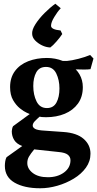

<svg xmlns="http://www.w3.org/2000/svg" viewBox="-20 -747 520 1027"><path d="M50 -72 139 -137Q139 -137 123 -144Q107 -151 86.5 -167.5Q66 -184 50 -211.5Q34 -239 34 -281Q34 -332 60 -367Q86 -402 131 -419.5Q176 -437 231 -437Q253 -437 274.5 -433Q296 -429 316 -421H338Q363 -423 400 -432.5Q437 -442 462 -453L480 -434L464 -377Q451 -375 429.5 -375Q408 -375 385 -376Q397 -364 405.5 -349Q414 -334 418.5 -317Q423 -300 423 -281Q423 -229 397 -193Q371 -157 326.5 -138.5Q282 -120 226 -120Q211 -120 203 -121Q195 -122 192 -123Q177 -110 166 -98.5Q155 -87 155 -75Q155 -65 168 -57.5Q181 -50 221 -48L320 -41Q391 -36 427.5 -4Q464 28 464 75Q464 116 439.5 150Q415 184 374.5 208.5Q334 233 287 246.5Q240 260 195 260Q110 260 58 230Q6 200 6 140Q6 129 8 116Q10 103 15 94L99 34Q69 23 56 2Q43 -19 43 -45Q43 -49 45 -58.5Q47 -68 50 -72ZM293 66 163 52Q144 75 135 90.5Q126 106 126 125Q126 156 155.5 178.5Q185 201 236 201Q288 201 322.5 175.5Q357 150 357 110Q357 92 342.5 80.5Q328 69 293 66ZM158 -287Q158 -240 175.5 -204.5Q193 -169 231 -169Q266 -169 282 -198.5Q298 -228 298 -274Q298 -319 281 -354Q264 -389 226 -389Q190 -389 174 -360Q158 -331 158 -287ZM249 -493Q226 -494 204.5 -504.5Q183 -515 168 -530.5Q153 -546 152 -565Q150 -587 169.5 -617.5Q189 -648 218.5 -677.5Q248 -707 276 -727L305 -703Q287 -684 271 -657Q253 -628 253 -609Q253 -589 304 -584L313 -565Q302 -548 282.5 -525.5Q263 -503 249 -493Z"/></svg>

Font: Buenard
Style: Regular
Weight: 400
Version: Version 2.000